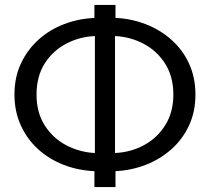

<svg xmlns="http://www.w3.org/2000/svg" viewBox="-20 -763 857 783"><path d="M365 0V-65Q298 -68 239 -91Q180 -114 135 -155Q90 -196 64.5 -252.5Q39 -309 39 -377Q39 -449 66 -505.5Q93 -562 138.5 -602.5Q184 -643 242.5 -665Q301 -687 365 -690V-743H451V-690Q516 -687 575 -664Q634 -641 679.5 -600.5Q725 -560 751 -503.5Q777 -447 777 -377Q777 -307 750.5 -250.5Q724 -194 678 -153.5Q632 -113 573.5 -90.5Q515 -68 451 -65V0ZM367 -139V-616Q302 -613 247.5 -583.5Q193 -554 161 -502Q129 -450 129 -377Q129 -304 162.5 -251.5Q196 -199 250.5 -170.5Q305 -142 367 -139ZM449 -139Q514 -142 568 -171.5Q622 -201 654.5 -253.5Q687 -306 687 -377Q687 -450 654 -502.5Q621 -555 566.5 -584Q512 -613 449 -616Z"/></svg>

Font: Raleway Medium
Style: Regular
Weight: 500
Designer: Matt McInerney, Pablo Impallari, Rodrigo Fuenzalida
Foundry: Matt McInerney, Pablo Impallari, Rodrigo Fuenzalida
Version: Version 4.026